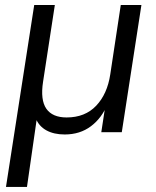

<svg xmlns="http://www.w3.org/2000/svg" viewBox="-20 -522 617 758"><path d="M3.6 216 115.1 -502.3H196.5L150 -199.2Q138.9 -127.4 162.9 -92.8Q187 -58.3 243 -58.3Q315.9 -58.3 359.8 -104.7Q403.7 -151.1 415.3 -228.3L456.8 -502.3H538.3L460.8 0H379.9L397 -112.1H404.7Q382.6 -56.4 339.1 -23.7Q295.7 8.9 235.5 8.9Q192.5 8.9 162.9 -7.5Q133.3 -23.9 120.7 -55.7L125.8 -57.3L86.5 216Z"/></svg>

Font: Mulish ExtraLight
Style: Italic
Weight: 200
Italic angle: -9°
Designer: Vernon Adams
Foundry: Vernon Adams
Version: Version 3.603